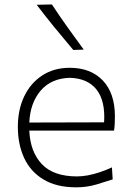

<svg xmlns="http://www.w3.org/2000/svg" viewBox="-20 -820 582 851"><path d="M317.9 10.3Q365.2 10.3 407.5 -2.4Q449.7 -15.1 479.5 -24.9L476.1 -78.1Q448.7 -65.4 421.4 -56.4Q394 -47.4 368.7 -42.7Q343.3 -38.1 321.3 -38.1Q216.8 -38.1 165.3 -92.8Q113.8 -147.5 109.9 -241.2H485.4Q487.8 -255.9 488.5 -271Q489.3 -286.1 489.3 -304.2Q489.3 -407.2 435.5 -463.4Q381.8 -519.5 289.1 -519.5Q219.2 -519.5 167.5 -485.8Q115.7 -452.1 87.4 -393.1Q59.1 -334 59.1 -257.8Q59.1 -180.2 87.2 -119.6Q115.2 -59.1 172.9 -24.4Q230.5 10.3 317.9 10.3ZM441.4 -277.8 109.9 -276.9Q113.8 -364.3 160.6 -418.7Q207.5 -473.1 290 -475.1Q369.1 -472.7 408.2 -422.6Q447.3 -372.6 441.4 -277.8ZM304.7 -598.6 351.1 -600.1Q314 -650.4 278.6 -700.2Q243.2 -750 210 -800.3L142.6 -798.8Q181.2 -748 221.9 -698.2Q262.7 -648.4 304.7 -598.6Z"/></svg>

Font: Pinar FD VF
Style: Regular
Weight: 300
Designer: Amin Abedi
Version: Version 2.000